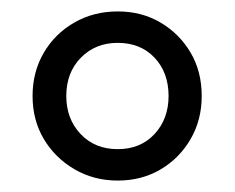

<svg xmlns="http://www.w3.org/2000/svg" viewBox="-20 -734 411 336"><path d="M186 -418Q144 -418 110 -438Q76 -458 56.5 -491Q37 -524 37 -566Q37 -608 56.5 -641.5Q76 -675 110 -694.5Q144 -714 186 -714Q228 -714 261 -694.5Q294 -675 313.5 -642Q333 -609 333 -566Q333 -524 313.5 -490.5Q294 -457 261 -437.5Q228 -418 186 -418ZM186 -473Q226 -473 250.5 -499.5Q275 -526 275 -566Q275 -607 250.5 -633Q226 -659 186 -659Q147 -659 121.5 -633Q96 -607 96 -566Q96 -526 121 -499.5Q146 -473 186 -473Z"/></svg>

Font: Nunito Sans 12pt ExtraLight 12pt
Style: Regular
Weight: 400
Version: Version 3.101;gftools[0.9.27]